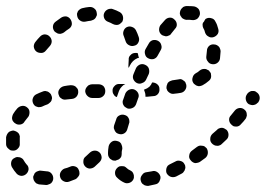

<svg xmlns="http://www.w3.org/2000/svg" viewBox="-32 -586 874 631"><path d="M492 10Q494 6 495 2Q496 -3 495 -7Q492 -16 484 -21Q476 -26 467 -23Q458 -21 449 -20Q440 -19 435 -11Q429 -4 430 5Q431 10 433 14Q435 18 439 20Q442 23 447 24Q451 25 455 25Q466 23 478 20Q483 19 486 17Q490 14 492 10ZM81 -15Q81 -14 80 -12Q79 -10 78 -8Q78 -8 78 -7Q78 -7 77 -6Q77 -1 78 3Q79 7 82 11Q84 14 88 17Q92 19 96 20Q107 21 120 22Q124 22 128 20Q132 19 136 16Q139 13 141 9Q143 5 143 0Q143 -9 137 -16Q131 -23 121 -23Q112 -24 103 -25Q97 -26 91 -23Q85 -21 81 -15ZM376 14Q363 8 353 -2Q346 -8 346 -18Q346 -27 353 -34Q356 -37 360 -39Q364 -40 368 -40Q373 -40 377 -39Q381 -37 384 -34Q389 -29 396 -26Q400 -24 403 -21Q406 -17 407 -13Q408 -11 408 -9Q408 -7 408 -5Q408 -3 408 -1Q407 0 407 2Q406 3 406 4Q402 12 393 15Q384 18 376 14ZM166 -3Q169 6 178 10Q186 14 195 11Q206 7 216 3Q220 1 223 -3Q226 -6 228 -10Q230 -14 229 -19Q229 -23 227 -27Q224 -36 215 -39Q206 -42 198 -38Q189 -34 180 -32Q172 -29 167 -20Q163 -12 166 -3ZM576 -30Q578 -34 577 -38Q577 -43 574 -47Q570 -55 561 -57Q552 -60 544 -55Q535 -50 526 -46Q522 -44 519 -41Q516 -37 515 -33Q514 -29 514 -24Q514 -20 516 -16Q521 -8 529 -5Q538 -2 547 -6Q556 -11 566 -16Q570 -18 572 -22Q575 -25 576 -30ZM33 -69Q28 -70 24 -70Q19 -69 16 -67Q7 -63 5 -54Q3 -45 7 -37Q14 -25 23 -15Q29 -9 38 -8Q48 -8 55 -15Q61 -21 62 -30Q62 -40 55 -46Q50 -52 46 -59Q44 -63 41 -65Q37 -68 33 -69ZM247 -40Q253 -33 262 -32Q272 -32 279 -38Q287 -45 295 -53Q298 -56 300 -60Q302 -64 302 -68Q302 -69 302 -69Q302 -70 302 -70Q301 -73 301 -75Q300 -78 299 -80Q298 -82 296 -84Q289 -91 280 -91Q271 -91 264 -85Q257 -78 250 -72Q242 -66 242 -57Q241 -47 247 -40ZM647 -99Q644 -102 640 -105Q636 -107 632 -107Q627 -108 623 -107Q619 -106 615 -103Q607 -97 599 -91Q591 -85 590 -76Q588 -67 594 -60Q597 -56 600 -54Q604 -51 609 -50Q613 -50 617 -51Q622 -52 625 -54Q634 -61 643 -67Q650 -73 651 -82Q652 -91 647 -99ZM330 -64Q327 -67 325 -71Q323 -75 323 -80Q323 -83 323 -86Q323 -93 325 -105Q327 -114 335 -120Q342 -125 351 -123Q356 -122 360 -120Q363 -118 366 -114Q368 -110 369 -106Q370 -102 370 -97Q368 -89 368 -86Q368 -84 368 -81Q368 -75 366 -70Q363 -65 358 -62Q354 -61 350 -59Q349 -59 348 -58Q348 -58 347 -58Q347 -58 346 -58Q342 -58 338 -59Q334 -61 330 -64ZM32 -142Q31 -146 28 -149Q25 -152 21 -154Q17 -156 12 -157Q8 -157 3 -155Q-1 -154 -4 -151Q-7 -148 -9 -144Q-11 -140 -12 -135Q-12 -130 -12 -125Q-12 -118 -12 -112Q-12 -108 -10 -104Q-8 -100 -4 -97Q-1 -94 3 -92Q7 -91 12 -91Q21 -91 27 -98Q34 -105 33 -114Q33 -119 33 -125Q33 -129 33 -133Q34 -137 32 -142ZM713 -159Q709 -162 705 -164Q701 -166 697 -166Q692 -166 688 -164Q684 -163 681 -159Q673 -152 666 -146Q659 -139 659 -130Q658 -121 665 -114Q668 -111 672 -109Q676 -107 680 -107Q685 -106 689 -108Q693 -109 696 -112Q704 -120 712 -127Q719 -133 719 -143Q719 -152 713 -159ZM345 -157Q347 -153 350 -150Q354 -147 358 -146Q367 -143 375 -147Q383 -151 386 -160L392 -180Q394 -184 393 -189Q393 -193 391 -197Q389 -201 386 -204Q382 -207 378 -208Q369 -211 361 -207Q352 -203 350 -194L343 -174Q342 -170 342 -165Q343 -161 345 -157ZM779 -210Q779 -215 777 -219Q775 -223 771 -226Q764 -232 755 -231Q746 -230 740 -223Q733 -215 727 -207Q720 -200 721 -191Q722 -182 729 -176Q732 -173 736 -171Q740 -170 745 -170Q749 -170 753 -172Q757 -174 760 -178Q768 -186 774 -194Q777 -197 778 -202Q780 -206 779 -210ZM65 -217Q65 -222 63 -226Q61 -230 57 -233Q50 -239 41 -238Q32 -237 25 -230Q17 -221 11 -211Q9 -207 8 -202Q7 -198 8 -194Q9 -189 12 -186Q15 -182 19 -180Q26 -175 36 -177Q45 -179 49 -187Q54 -194 60 -201Q63 -204 64 -209Q65 -213 65 -217ZM373 -242Q375 -238 378 -235Q382 -232 386 -230Q394 -227 403 -231Q411 -234 415 -243L422 -263Q426 -271 422 -280Q418 -288 409 -292Q401 -295 392 -291Q384 -287 380 -279L373 -259Q371 -255 371 -251Q371 -246 373 -242ZM137 -255Q138 -259 139 -263Q139 -268 137 -272Q136 -276 133 -279Q129 -283 125 -285Q121 -286 117 -287Q112 -287 108 -285Q97 -281 87 -276Q79 -272 76 -263Q73 -255 77 -246Q79 -242 82 -239Q85 -236 90 -235Q94 -233 98 -234Q103 -234 107 -236Q115 -240 124 -243Q128 -245 131 -248Q135 -251 137 -255ZM811 -283Q808 -286 803 -287Q799 -287 795 -287Q790 -286 786 -283Q783 -281 780 -277L779 -275Q774 -268 776 -258Q778 -249 785 -244Q789 -242 794 -241Q798 -240 802 -241Q807 -242 810 -244Q814 -247 817 -250L818 -252Q823 -260 821 -269Q819 -278 811 -283ZM225 -286Q225 -290 223 -294Q220 -298 217 -301Q213 -304 209 -305Q205 -306 200 -306Q189 -305 179 -303Q174 -302 171 -300Q167 -298 164 -294Q161 -290 160 -286Q159 -282 160 -277Q161 -273 163 -269Q165 -265 169 -263Q172 -260 177 -259Q181 -258 186 -259Q195 -260 205 -261Q214 -262 220 -269Q226 -277 225 -286ZM314 -287Q314 -296 308 -303Q301 -309 292 -309H271Q266 -309 262 -307Q258 -306 255 -302Q252 -299 250 -295Q248 -291 248 -286Q249 -277 255 -271Q262 -264 271 -264H292Q301 -264 308 -271Q314 -277 314 -287ZM359 -310H380Q373 -307 368 -301Q362 -295 359 -287L352 -267Q352 -267 352 -267Q345 -269 342 -275Q338 -280 338 -287Q337 -296 344 -303Q350 -310 359 -310ZM468 -315Q478 -315 485 -309Q492 -303 492 -294Q493 -284 487 -277Q481 -270 471 -270L451 -268Q449 -268 448 -268Q447 -268 446 -268Q446 -270 446 -271Q446 -280 442 -289Q442 -290 441 -291Q442 -291 443 -292Q452 -295 459 -301Q465 -307 468 -315ZM580 -308Q579 -312 577 -316Q574 -320 570 -322Q567 -325 562 -326Q558 -326 554 -325Q544 -324 534 -322Q530 -321 526 -319Q522 -317 519 -313Q517 -309 516 -305Q515 -301 515 -296Q516 -292 518 -288Q521 -284 524 -282Q528 -279 532 -278Q537 -277 541 -278Q552 -279 563 -281Q572 -283 577 -291Q582 -299 580 -308ZM662 -336Q662 -340 661 -345Q659 -349 656 -352Q656 -353 655 -354Q654 -354 653 -355Q650 -356 647 -358Q646 -359 645 -359Q639 -360 634 -359Q629 -358 624 -354Q619 -349 611 -345Q603 -340 601 -331Q598 -322 603 -314Q605 -310 609 -308Q612 -305 616 -304Q621 -302 625 -303Q630 -304 634 -306Q645 -312 654 -320Q658 -323 660 -327Q662 -331 662 -336ZM418 -313Q427 -309 435 -313Q444 -316 448 -324L457 -343Q460 -352 457 -361Q454 -369 445 -373Q437 -377 428 -374Q419 -370 415 -362L407 -343Q403 -334 406 -326Q410 -317 418 -313ZM397 -405Q403 -412 413 -412Q415 -412 417 -412Q419 -411 421 -411Q422 -406 423 -401Q424 -398 425 -396Q422 -396 420 -395Q411 -391 405 -385Q399 -379 395 -371L391 -363Q391 -364 390 -366Q390 -368 390 -370Q391 -380 391 -389Q390 -399 397 -405ZM687 -433Q684 -436 680 -438Q676 -440 671 -440Q662 -441 655 -435Q648 -428 648 -419Q647 -409 646 -400Q645 -391 651 -384Q656 -376 666 -375Q675 -374 682 -379Q690 -385 691 -394Q692 -405 693 -417Q693 -422 691 -426Q690 -430 687 -433ZM456 -394Q464 -390 473 -392Q482 -395 486 -403Q491 -412 496 -421Q501 -429 498 -438Q496 -447 487 -452Q479 -456 470 -454Q461 -451 457 -443Q452 -434 446 -424Q442 -416 445 -407Q447 -398 456 -394ZM130 -467Q124 -473 114 -473Q105 -472 99 -465Q92 -458 85 -449Q79 -442 79 -433Q80 -423 87 -417Q91 -414 95 -413Q99 -412 104 -412Q108 -412 112 -414Q116 -416 119 -420Q126 -428 132 -435Q138 -442 138 -451Q137 -461 130 -467ZM410 -436Q419 -438 423 -447Q427 -455 424 -464Q420 -476 415 -486Q411 -494 403 -497Q394 -501 385 -497Q377 -493 374 -484Q371 -475 375 -467Q378 -459 381 -450Q384 -441 393 -437Q401 -433 410 -436ZM646 -525Q645 -524 644 -524Q644 -524 643 -523Q642 -522 641 -520Q639 -515 635 -511Q633 -507 634 -502Q634 -498 636 -494Q640 -488 642 -479Q645 -470 653 -466Q661 -461 670 -464Q679 -467 684 -475Q688 -483 685 -492Q682 -505 676 -515Q672 -524 663 -526Q654 -529 646 -525ZM500 -471Q503 -469 508 -468Q512 -466 517 -467Q521 -468 525 -470Q529 -472 531 -476Q538 -484 543 -491Q550 -498 549 -507Q548 -516 541 -522Q534 -529 525 -528Q516 -527 510 -520Q503 -512 495 -503Q490 -495 491 -486Q492 -477 500 -471ZM200 -522Q195 -530 186 -532Q177 -533 169 -528Q160 -522 151 -515Q143 -509 142 -500Q141 -491 147 -483Q150 -480 154 -478Q158 -475 162 -475Q166 -474 171 -476Q175 -477 179 -480Q186 -486 194 -491Q202 -496 204 -505Q205 -514 200 -522ZM311 -525Q307 -534 310 -542Q312 -547 315 -550Q318 -553 322 -555Q326 -557 330 -557Q335 -558 339 -556Q351 -552 362 -546Q370 -541 372 -532Q374 -523 370 -515Q369 -514 369 -513Q368 -513 367 -512Q365 -510 363 -508Q358 -504 351 -504Q345 -504 339 -507Q332 -511 324 -514Q315 -517 311 -525ZM282 -527Q284 -530 286 -535Q287 -539 286 -543Q285 -553 278 -558Q271 -564 261 -563Q250 -562 238 -559Q234 -558 230 -555Q227 -553 224 -549Q222 -545 221 -541Q221 -536 222 -532Q224 -523 232 -518Q240 -513 249 -515Q258 -517 267 -518Q271 -519 275 -521Q279 -523 282 -527ZM564 -557Q567 -560 570 -563Q574 -565 579 -566Q583 -566 587 -566Q597 -566 606 -565Q615 -563 621 -556Q626 -548 625 -539Q623 -530 616 -524Q608 -519 599 -520Q594 -521 587 -521Q586 -521 585 -521Q580 -520 575 -522Q570 -524 566 -527Q564 -531 561 -534Q561 -536 560 -537Q560 -539 559 -540Q559 -545 560 -549Q561 -553 564 -557Z"/></svg>

Font: FRB American Cursive Guidelines Arrows Dashed Extrabold
Style: Bold Italic
Weight: 800
Italic angle: -25°
Version: Version 2.0;Modular Font Editor K font №1